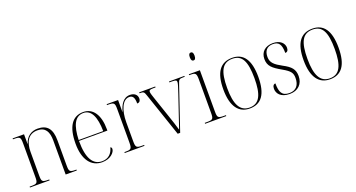

<svg xmlns="http://www.w3.org/2000/svg" viewBox="-46 -1353 3659 1976"><g transform="rotate(-20 1783.0 -365.0)"><path d="M32 0H247V-10H236C170 -10 163 -17 163 -87V-343C163 -450 204 -527 305 -527C392 -527 423 -467 423 -373V0H545V-10H536C471 -10 464 -18 464 -87V-358C464 -484 417 -543 311 -543C242 -543 186 -504 164 -431H162V-536H37V-526H53C113 -526 121 -518 121 -450V-87C121 -17 114 -10 48 -10H32Z M821 10C916 10 965 -49 965 -84C965 -95 960 -103 951 -106C934 -40 892 0 823 0C727 0 669 -84 670 -278H981V-293C981 -450 918 -543 811 -543C693 -543 627 -451 627 -262C627 -88 701 10 821 10ZM939 -288H670C676 -444 716 -533 810 -533C897 -533 937 -441 939 -288Z M1070 0H1286V-10H1263C1202 -10 1193 -17 1193 -87V-292C1193 -425 1237 -526 1309 -526C1348 -526 1365 -501 1365 -435C1392 -435 1403 -453 1403 -477C1403 -516 1374 -544 1323 -544C1248 -544 1212 -474 1194 -406H1192V-536H1067V-526H1077C1144 -526 1152 -519 1152 -451V-87C1152 -17 1143 -10 1083 -10H1070Z M1488 -477 1650 0H1677L1838 -474C1853 -522 1860 -526 1901 -526H1918V-536H1750V-526H1780C1822 -526 1830 -519 1830 -502C1830 -484 1818 -449 1796 -383L1734 -200C1704 -114 1688 -66 1678 -34C1666 -78 1643 -148 1623 -206L1550 -421C1540 -450 1527 -488 1527 -503C1527 -520 1536 -526 1575 -526H1599V-536H1423V-526C1468 -526 1473 -522 1488 -477Z M2062 -653C2077 -653 2088 -663 2088 -697C2088 -730 2077 -740 2062 -740C2047 -740 2036 -730 2036 -697C2036 -663 2047 -653 2062 -653ZM1950 0H2182V-10H2161C2095 -10 2088 -18 2088 -86V-536H1967V-526H1979C2037 -526 2046 -518 2046 -448V-85C2046 -17 2038 -10 1973 -10H1950Z M2438 10C2564 10 2630 -77 2630 -267C2630 -455 2564 -543 2442 -543C2312 -543 2247 -453 2247 -267C2247 -78 2319 10 2438 10ZM2439 0C2335 0 2289 -87 2289 -267C2289 -451 2331 -533 2441 -533C2546 -533 2588 -454 2588 -267C2588 -91 2549 0 2439 0Z M2876 10C2965 10 3023 -45 3023 -133C3023 -206 2990 -244 2904 -289C2827 -331 2788 -362 2788 -426C2788 -492 2819 -532 2885 -532C2947 -532 2975 -500 2975 -403C2998 -403 3010 -419 3010 -448C3010 -496 2969 -542 2888 -542C2803 -542 2751 -493 2751 -417C2751 -340 2792 -306 2889 -251C2968 -206 2986 -180 2986 -125C2986 -46 2947 0 2876 0C2794 0 2772 -47 2772 -143C2753 -143 2739 -128 2739 -95C2739 -46 2775 10 2876 10Z M3317 10C3443 10 3509 -77 3509 -267C3509 -455 3443 -543 3321 -543C3191 -543 3126 -453 3126 -267C3126 -78 3198 10 3317 10ZM3318 0C3214 0 3168 -87 3168 -267C3168 -451 3210 -533 3320 -533C3425 -533 3467 -454 3467 -267C3467 -91 3428 0 3318 0Z"/></g></svg>

Font: Noto Serif Display SemiCondensed ExtraLight
Style: Regular
Weight: 200
Width: 4
Designer: Monotype Design Team
Foundry: Monotype Imaging Inc.
Version: Version 2.009